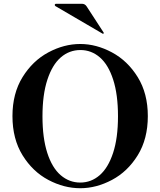

<svg xmlns="http://www.w3.org/2000/svg" viewBox="-20 -984 849 1017"><path d="M46 -369Q46 -489 99.5 -575.5Q153 -662 236 -706.5Q319 -751 405 -751Q490 -751 573 -706.5Q656 -662 709.5 -575.5Q763 -489 763 -369Q763 -248 709.5 -161.5Q656 -75 573 -31Q490 13 405 13Q319 13 236 -31Q153 -75 99.5 -161.5Q46 -248 46 -369ZM605 -368Q605 -483 579.5 -562Q554 -641 509 -680Q464 -719 406 -719Q347 -719 302 -680Q257 -641 231 -562Q205 -483 205 -368Q205 -253 230.5 -174Q256 -95 301.5 -56Q347 -17 405 -17Q463 -17 508 -56Q553 -95 579 -174Q605 -253 605 -368ZM523 -806 526 -805Q527 -805 528.5 -806.5Q530 -808 530 -809L528 -813L439 -950Q430 -964 414 -964H277Q274 -964 272 -962Q270 -960 270 -958Q270 -955 273 -952Z"/></svg>

Font: Shippori Mincho B1 ExtraBold
Style: Regular
Weight: 800
Designer: FONTDASU
Foundry: FONTDASU / Google Inc. / but / Adobe
Version: Version 3.110; ttfautohint (v1.8.3)